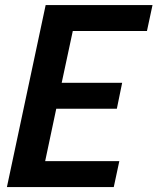

<svg xmlns="http://www.w3.org/2000/svg" viewBox="-20 -758 638 778"><path d="M463.5 -105 441 0H8L165 -737.5H598L575.5 -632.5H275L230 -422.5H475L453.5 -317.5H208L163 -105Z"/></svg>

Font: Epilogue SemiBold
Style: Italic
Weight: 600
Italic angle: -12°
Designer: Tyler Finck
Foundry: Etcetera Type Co
Version: Version 2.111; ttfautohint (v1.8.3)